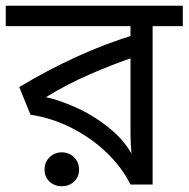

<svg xmlns="http://www.w3.org/2000/svg" viewBox="-30 -642 656 668"><path d="M606 -622V-551H501V0H424Q394 -60 341.5 -110.5Q289 -161 221 -196Q153 -231 76 -243L37 -339Q133 -397 235.5 -444Q338 -491 447 -524L424 -482V-551H-10V-622ZM424 -474 445 -446Q369 -421 285 -384.5Q201 -348 130 -304Q184 -292 245 -263Q306 -234 358 -190Q410 -146 438 -88H429Q427 -111 425.5 -134Q424 -157 424 -189ZM185 6Q160 6 142.5 -10Q125 -26 125 -52Q125 -78 142.5 -95Q160 -112 185 -112Q210 -112 227.5 -95Q245 -78 245 -52Q245 -26 227.5 -10Q210 6 185 6Z"/></svg>

Font: lbangla15
Style: Book
Weight: 400
Designer: Jelle Bosma - Monotype Design Team
Foundry: Monotype Imaging Inc.
Version: Version 2.003